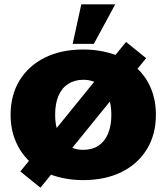

<svg xmlns="http://www.w3.org/2000/svg" viewBox="-20 -823 770 888"><path d="M167 45 74 -30 114 -79Q74 -118 51.5 -172Q29 -226 29 -292Q29 -383 70.5 -451Q112 -519 187.5 -556.5Q263 -594 365 -594Q406 -594 443.5 -587.5Q481 -581 514 -569L563 -629L656 -554L616 -505Q657 -466 679 -412Q701 -358 701 -292Q701 -201 659.5 -133Q618 -65 542.5 -27.5Q467 10 365 10Q324 10 286.5 3.5Q249 -3 216 -15ZM235 -292Q235 -268 238.5 -247.5Q242 -227 249 -210L213 -195L441 -476L437 -435Q423 -443 405 -448.5Q387 -454 365 -454Q325 -454 295.5 -435Q266 -416 250.5 -380Q235 -344 235 -292ZM289 -108 293 -149Q307 -141 325 -135.5Q343 -130 365 -130Q406 -130 435 -149Q464 -168 479.5 -204.5Q495 -241 495 -292Q495 -316 491.5 -336.5Q488 -357 481 -374L517 -389ZM316 -620 356 -803H513L414 -620Z"/></svg>

Font: Rokkitt SemiBold Black
Style: Regular
Weight: 900
Version: Version 3.103